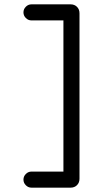

<svg xmlns="http://www.w3.org/2000/svg" viewBox="-20 -771 473 884"><path d="M272 19V-677H125Q110 -677 99 -688Q88 -699 88 -714Q88 -729 99 -740Q110 -751 125 -751H305Q323 -751 334.5 -739.5Q346 -728 346 -710V52Q346 70 334.5 81.5Q323 93 305 93H125Q110 93 99 82Q88 71 88 56Q88 41 99 30Q110 19 125 19Z"/></svg>

Font: Tsukimi Rounded SemiBold
Style: Regular
Weight: 600
Designer: Takashi Funayama
Foundry: Takashi Funayama
Version: Version 1.032; ttfautohint (v1.8.3)